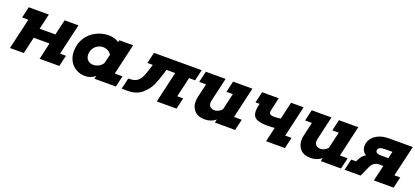

<svg xmlns="http://www.w3.org/2000/svg" viewBox="28 -1342 4704 2174"><g transform="rotate(20 2380.0 -255.0)"><path d="M132 -506H374L331 -320H521L564 -506H731L645 -134H716L685 0H447L493 -201H303L257 0H90L176 -372H101Z M1304 -134H1397L1366 0H1107L1116 -39Q1096 -18 1064 -5Q1032 8 993 8Q939 8 890.5 -18Q842 -44 812 -94.5Q782 -145 782 -214Q782 -305 826 -374Q870 -443 942 -480.5Q1014 -518 1096 -518Q1130 -518 1164.5 -507.5Q1199 -497 1218 -481L1224 -506H1390ZM1155 -208 1180 -314Q1168 -340 1139.5 -355Q1111 -370 1078 -370Q1043 -370 1013 -352Q983 -334 965 -303.5Q947 -273 947 -237Q947 -192 973.5 -167.5Q1000 -143 1039 -143Q1072 -143 1104 -159.5Q1136 -176 1155 -208Z M1840 -373 1828 -332Q1802 -244 1772 -177Q1742 -110 1677.5 -55Q1613 0 1511 0H1436L1467 -133Q1528 -133 1562 -151Q1596 -169 1618 -212Q1640 -255 1666 -343L1675 -373H1610L1641 -506H2216L2185 -373H2112L2057 -134H2128L2097 0H1859L1945 -373Z M2827 -506 2741 -134H2834L2803 0H2559L2568 -40Q2514 6 2436 6Q2358 6 2317 -35Q2272 -80 2272 -149Q2272 -179 2279 -208L2317 -372H2235L2266 -506H2504L2438 -220Q2435 -207 2435 -195Q2435 -164 2454.5 -146.5Q2474 -129 2506 -129Q2530 -129 2553 -140.5Q2576 -152 2594 -173L2640 -372H2563L2594 -506Z M3144 -506 3112 -362Q3107 -339 3107 -327Q3107 -308 3121 -299.5Q3135 -291 3171 -291Q3209 -291 3245 -298L3293 -506H3444L3358 -134H3434L3403 0H3176L3216 -175Q3176 -170 3136 -170Q3036 -170 2992.5 -195Q2949 -220 2949 -283Q2949 -312 2958 -351L2963 -372H2913L2944 -506Z M4103 -506 4017 -134H4110L4079 0H3835L3844 -40Q3790 6 3712 6Q3634 6 3593 -35Q3548 -80 3548 -149Q3548 -179 3555 -208L3593 -372H3511L3542 -506H3780L3714 -220Q3711 -207 3711 -195Q3711 -164 3730.5 -146.5Q3750 -129 3782 -129Q3806 -129 3829 -140.5Q3852 -152 3870 -173L3916 -372H3839L3870 -506Z M4153 -134H4211L4227 -165Q4253 -216 4294 -236Q4241 -270 4241 -333Q4241 -379 4268.5 -418.5Q4296 -458 4349 -482Q4402 -506 4476 -506H4760L4730 -376L4673 -134H4744L4713 0H4475L4519 -191H4471Q4433 -190 4409.5 -173.5Q4386 -157 4369 -121L4315 0H4122ZM4542 -293 4562 -376H4478Q4433 -376 4411 -365Q4389 -354 4389 -327Q4389 -310 4408 -301.5Q4427 -293 4459 -293Z"/></g></svg>

Font: Arvo
Style: Bold Italic
Weight: 700
Italic angle: -13°
Designer: Anton Koovit (Cyrillic Expansion: Cyreal)
Foundry: Anton Koovit, Yassin Baggar
Version: Version 3.000